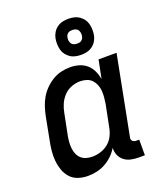

<svg xmlns="http://www.w3.org/2000/svg" viewBox="-144 -874 838 982"><g transform="rotate(-20 275.0 -383.0)"><path d="M165 12Q137 12 112 3.5Q87 -5 70 -24Q53 -43 44.5 -68Q36 -93 33.5 -119.5Q31 -146 34 -174Q37 -202 43 -230L66 -350Q71 -374 78.5 -397.5Q86 -421 99 -443.5Q112 -466 131 -485Q150 -504 172.5 -517.5Q195 -531 219.5 -536.5Q244 -542 268 -542Q293 -542 316.5 -535Q340 -528 357.5 -512.5Q375 -497 385 -475.5Q395 -454 399 -430L419 -530H517L434 -102Q432 -96 433 -90.5Q434 -85 437.5 -81Q441 -77 446 -75Q451 -73 457 -73H474V12H440Q419 12 398.5 7.5Q378 3 362.5 -9Q347 -21 339 -39.5Q331 -58 332 -80Q319 -58 300 -40Q281 -22 258.5 -10Q236 2 212 7Q188 12 165 12ZM220 -73Q242 -73 265 -80Q288 -87 307 -102.5Q326 -118 336.5 -139.5Q347 -161 351 -183L375 -303Q378 -321 379.5 -339Q381 -357 379.5 -374.5Q378 -392 371.5 -407.5Q365 -423 354 -434.5Q343 -446 326 -451.5Q309 -457 291 -457Q268 -457 244 -448Q220 -439 202.5 -420.5Q185 -402 175 -379.5Q165 -357 161 -334L137 -214Q134 -197 133 -180Q132 -163 134 -147Q136 -131 142.5 -116.5Q149 -102 160.5 -92Q172 -82 187.5 -77.5Q203 -73 220 -73ZM344 -582Q328 -582 312.5 -585.5Q297 -589 285 -597.5Q273 -606 264 -617.5Q255 -629 251 -644Q247 -659 246.5 -675Q246 -691 249 -707Q252 -722 260.5 -736.5Q269 -751 283 -761Q297 -771 312.5 -774.5Q328 -778 344 -778Q360 -778 375.5 -774.5Q391 -771 403 -762.5Q415 -754 424 -742.5Q433 -731 437 -716Q441 -701 441.5 -685Q442 -669 439 -653Q436 -638 427.5 -623.5Q419 -609 405 -599Q391 -589 375.5 -585.5Q360 -582 344 -582ZM344 -643Q350 -643 356 -644Q362 -645 367.5 -649Q373 -653 376 -658.5Q379 -664 380 -670Q382 -679 380.5 -688Q379 -697 374.5 -704Q370 -711 361.5 -714Q353 -717 344 -717Q338 -717 332 -716Q326 -715 320.5 -711Q315 -707 312 -701.5Q309 -696 308 -690Q306 -681 307.5 -672Q309 -663 313.5 -656Q318 -649 326.5 -646Q335 -643 344 -643Z"/></g></svg>

Font: Lode Dark Term
Style: Bold Italic
Weight: 700
Italic angle: -11°
Monospace: yes
Designer: Belleve Invis
Foundry: Belleve Invis
Version: Version 29.2.0